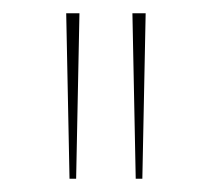

<svg xmlns="http://www.w3.org/2000/svg" viewBox="-20 -800 320 290"><path d="M95 -530H85L80 -780H100ZM195 -530H185L180 -780H200Z"/></svg>

Font: Tanohe Sans Thin
Style: Regular
Weight: 100
Designer: Village Type and Design LLC & Cristiano Sobral
Foundry: Cooper Hewitt Smithsonian Design Museum
Version: Version 1.00;September 29, 2021;FontCreator 13.0.0.2655 64-b